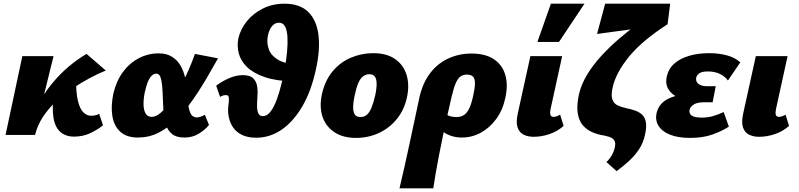

<svg xmlns="http://www.w3.org/2000/svg" viewBox="-20 -731 4329 1040"><path d="M134 0Q148 -83 181 -151.5Q214 -220 259 -275Q304 -330 353 -371Q402 -412 449 -439L553 -349Q513 -333 467 -308.5Q421 -284 374 -252.5Q327 -221 285 -182.5Q243 -144 213 -98.5Q183 -53 170 0ZM10 0 101 -427H270L165 0ZM381 9Q337 9 308 -15.5Q279 -40 270 -91.5Q261 -143 272 -223L392 -311Q391 -230 402 -185Q413 -140 432 -122Q451 -104 472 -104Q481 -104 489 -105Q497 -106 504.5 -108.5Q512 -111 517 -115L538 -52Q503 -25 465 -8Q427 9 381 9Z M727 14Q666 14 631.5 -17.5Q597 -49 588.5 -103Q580 -157 594 -224Q610 -292 645.5 -340.5Q681 -389 731.5 -415.5Q782 -442 839 -442Q882 -442 911 -424Q940 -406 957 -377Q974 -348 982 -313Q990 -278 993 -243Q996 -202 999.5 -168Q1003 -134 1013.5 -114.5Q1024 -95 1047 -95Q1055 -95 1065.5 -98.5Q1076 -102 1090 -109L1112 -54Q1091 -28 1057 -7Q1023 14 979 14Q935 14 911.5 -5.5Q888 -25 878 -56.5Q868 -88 865.5 -126Q863 -164 862 -200Q861 -239 858 -268.5Q855 -298 848.5 -315Q842 -332 826 -332Q812 -332 799.5 -318.5Q787 -305 778.5 -281.5Q770 -258 764 -230Q757 -195 757.5 -165Q758 -135 768.5 -116.5Q779 -98 802 -98Q825 -98 851 -120.5Q877 -143 904.5 -179.5Q932 -216 957 -261.5Q982 -307 1002 -353Q1022 -399 1036 -439L1161 -415Q1128 -356 1092 -295Q1056 -234 1016 -178.5Q976 -123 931.5 -79.5Q887 -36 836.5 -11Q786 14 727 14Z M1217 -157Q1220 -180 1220 -193Q1220 -206 1216.5 -211Q1213 -216 1203 -216Q1195 -216 1186.5 -213Q1178 -210 1172 -206L1151 -267Q1188 -294 1224.5 -309Q1261 -324 1295 -324Q1335 -324 1352.5 -306Q1370 -288 1373.5 -259.5Q1377 -231 1374 -199Q1372 -174 1372.5 -151.5Q1373 -129 1380 -115.5Q1387 -102 1403 -102Q1428 -102 1447 -128.5Q1466 -155 1480.5 -195.5Q1495 -236 1505.5 -281Q1516 -326 1523 -363Q1531 -408 1535 -452Q1539 -496 1537 -531.5Q1535 -567 1524 -587.5Q1513 -608 1491 -608Q1475 -608 1462.5 -598Q1450 -588 1441.5 -570.5Q1433 -553 1430 -532Q1424 -497 1436.5 -463Q1449 -429 1487.5 -406.5Q1526 -384 1596 -382L1572 -290Q1477 -292 1415 -313Q1353 -334 1318.5 -367.5Q1284 -401 1273.5 -441.5Q1263 -482 1271 -523Q1283 -574 1317.5 -616.5Q1352 -659 1404.5 -685Q1457 -711 1521 -711Q1604 -711 1649.5 -666.5Q1695 -622 1705 -541.5Q1715 -461 1691 -354Q1665 -235 1616.5 -153Q1568 -71 1504.5 -28Q1441 15 1368 15Q1322 15 1290.5 -0.5Q1259 -16 1242 -41.5Q1225 -67 1219 -97.5Q1213 -128 1217 -157Z M1909 16Q1836 16 1789 -16.5Q1742 -49 1725.5 -103.5Q1709 -158 1725 -227Q1743 -300 1784.5 -348Q1826 -396 1883 -419.5Q1940 -443 2001 -443Q2075 -443 2120.5 -411Q2166 -379 2182.5 -324.5Q2199 -270 2184 -202Q2169 -134 2128.5 -85Q2088 -36 2031 -10Q1974 16 1909 16ZM1932 -97Q1954 -97 1968.5 -110.5Q1983 -124 1993.5 -151Q2004 -178 2013 -217Q2025 -276 2017 -302.5Q2009 -329 1981 -329Q1961 -329 1945.5 -316.5Q1930 -304 1919.5 -278Q1909 -252 1900 -209Q1888 -149 1896 -123Q1904 -97 1932 -97Z M2144 289Q2159 225 2172 167.5Q2185 110 2197 53.5Q2209 -3 2222.5 -65.5Q2236 -128 2252 -204Q2270 -283 2311 -336Q2352 -389 2410 -415Q2468 -441 2534 -441Q2608 -441 2654 -411Q2700 -381 2716.5 -327Q2733 -273 2717 -200Q2703 -134 2667.5 -86Q2632 -38 2584 -12Q2536 14 2482 14Q2453 14 2427 6Q2401 -2 2382.5 -16Q2364 -30 2359 -48L2392 -117Q2404 -105 2420 -101Q2436 -97 2451 -97Q2477 -97 2494 -108.5Q2511 -120 2523 -146.5Q2535 -173 2544 -217Q2558 -280 2549.5 -303.5Q2541 -327 2509 -327Q2490 -327 2475.5 -317.5Q2461 -308 2449.5 -282.5Q2438 -257 2427 -210Q2415 -160 2403 -105.5Q2391 -51 2379.5 3.5Q2368 58 2358 110Q2348 162 2340 207.5Q2332 253 2327 289Z M2870 10Q2840 10 2816.5 -1.5Q2793 -13 2783.5 -41Q2774 -69 2785 -118L2853 -427H3025L2962 -139Q2958 -120 2961.5 -109Q2965 -98 2978 -98Q2985 -98 2993.5 -100.5Q3002 -103 3014 -110L3033 -49Q2999 -19 2956 -4.5Q2913 10 2870 10ZM2891 -504 2964 -711H3146L3008 -504Z M3320 196 3265 147Q3284 128 3295 108Q3306 88 3311 64Q3314 48 3311 38Q3308 28 3300 21Q3292 14 3279.5 10Q3267 6 3252 3Q3217 -2 3187 -15.5Q3157 -29 3136.5 -53Q3116 -77 3109.5 -117Q3103 -157 3115 -216Q3127 -271 3159 -324.5Q3191 -378 3236 -427Q3281 -476 3331.5 -519.5Q3382 -563 3432 -599Q3482 -635 3524 -660L3595 -599Q3528 -556 3476 -512.5Q3424 -469 3388 -425Q3352 -381 3329.5 -339Q3307 -297 3298 -255Q3289 -213 3297.5 -191Q3306 -169 3326 -160Q3346 -151 3372 -145Q3398 -140 3420.5 -132Q3443 -124 3458.5 -109.5Q3474 -95 3478.5 -69Q3483 -43 3474 -2Q3465 42 3441.5 77.5Q3418 113 3386 142Q3354 171 3320 196ZM3214 -547 3258 -711H3610L3596 -599Z M3718 16Q3652 16 3608 -2Q3564 -20 3545.5 -52Q3527 -84 3538 -124Q3553 -178 3611.5 -201.5Q3670 -225 3751 -225L3744 -185Q3695 -185 3656.5 -201.5Q3618 -218 3600 -248.5Q3582 -279 3593 -322Q3603 -362 3634.5 -388.5Q3666 -415 3714 -429Q3762 -443 3821 -443Q3874 -443 3918 -431Q3962 -419 3990 -393L3923 -295Q3908 -316 3880.5 -330Q3853 -344 3814 -344Q3782 -344 3768 -334Q3754 -324 3751 -310Q3749 -296 3755 -286Q3761 -276 3775 -270Q3789 -264 3810 -264H3857L3840 -177H3793Q3757 -177 3738 -165Q3719 -153 3715 -136Q3711 -116 3726.5 -105Q3742 -94 3782 -94Q3813 -94 3840 -101.5Q3867 -109 3900 -124L3928 -45Q3889 -20 3838 -2Q3787 16 3718 16Z M4091 10Q4061 10 4037.5 -1.5Q4014 -13 4004.5 -41Q3995 -69 4006 -118L4074 -427H4246L4183 -139Q4179 -120 4182.5 -109Q4186 -98 4199 -98Q4206 -98 4214.5 -100.5Q4223 -103 4235 -110L4254 -49Q4220 -19 4177 -4.5Q4134 10 4091 10Z"/></svg>

Font: Ysabeau Black
Style: Italic
Weight: 900
Italic angle: -12°
Version: Version 2.000;gftools[0.9.27.dev2+g8671c4b]